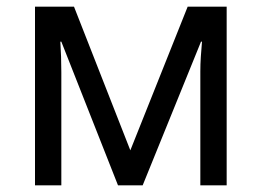

<svg xmlns="http://www.w3.org/2000/svg" viewBox="-20 -556 786 576"><path d="M660 -536V0H581V-342Q581 -363 582.5 -386Q584 -409 586 -431H583L408 0H334L164 -431H161Q164 -386 164 -339V0H85V-536H202L371 -105L543 -536Z"/></svg>

Font: Go Noto Kurrent-Regular
Style: Regular
Weight: 400
Designer: Monotype Design Team
Foundry: Monotype Imaging Inc.
Version: Version 2.012; ttfautohint (v1.8.4.7-5d5b)